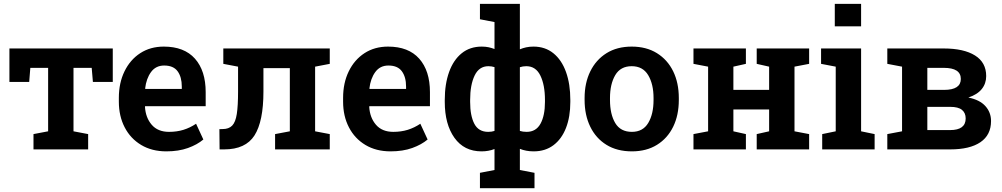

<svg xmlns="http://www.w3.org/2000/svg" viewBox="-20 -782 5244 1005"><path d="M155.3 0V-80.1L231.9 -94.7V-426.8H138.7L132.8 -353H29.3V-528.3H570.3V-353H466.3L460 -426.8H364.7V-94.7L441.4 -80.1V0Z M850.6 10.3Q774.9 10.3 719 -23.2Q663.1 -56.6 632.6 -115.5Q602.1 -174.3 602.1 -250V-270Q602.1 -347.7 631.6 -408.4Q661.1 -469.2 714.1 -503.7Q767.1 -538.1 837.4 -538.1Q944.3 -538.1 1000.5 -474.9Q1056.6 -411.6 1056.6 -299.8V-226.1H739.7L738.8 -223.1Q742.2 -166 774.2 -128.9Q806.2 -91.8 864.7 -91.8Q905.8 -91.8 940.4 -102.5Q975.1 -113.3 1006.3 -134.3L1044.4 -51.8Q1012.7 -24.9 963.9 -7.3Q915 10.3 850.6 10.3ZM741.2 -316.4H931.6V-329.1Q931.6 -378.9 909.7 -408.9Q887.7 -439 839.4 -439Q795.4 -439 770.5 -404.8Q745.6 -370.6 739.7 -318.8Z M1129.4 0 1128.4 -106 1145 -106.4Q1177.7 -106.4 1195.3 -124.5Q1212.9 -142.6 1219.5 -185.5Q1226.1 -228.5 1226.1 -303.2V-433.1L1148.9 -447.8V-528.3H1706.1V-447.8L1629.4 -433.1V-94.7L1706.1 -80.1V0H1419.9V-80.1L1497.1 -94.7V-425.3H1358.9V-303.2Q1358.9 -147 1312.3 -73.5Q1265.6 0 1153.3 0Z M2024.4 10.3Q1948.7 10.3 1892.8 -23.2Q1836.9 -56.6 1806.4 -115.5Q1775.9 -174.3 1775.9 -250V-270Q1775.9 -347.7 1805.4 -408.4Q1835 -469.2 1887.9 -503.7Q1940.9 -538.1 2011.2 -538.1Q2118.2 -538.1 2174.3 -474.9Q2230.5 -411.6 2230.5 -299.8V-226.1H1913.6L1912.6 -223.1Q1916 -166 1948 -128.9Q1980 -91.8 2038.6 -91.8Q2079.6 -91.8 2114.3 -102.5Q2148.9 -113.3 2180.2 -134.3L2218.3 -51.8Q2186.5 -24.9 2137.7 -7.3Q2088.9 10.3 2024.4 10.3ZM1915 -316.4H2105.5V-329.1Q2105.5 -378.9 2083.5 -408.9Q2061.5 -439 2013.2 -439Q1969.2 -439 1944.3 -404.8Q1919.4 -370.6 1913.6 -318.8Z M2492.2 203.1V122.6L2568.4 107.9V-2Q2537.6 10.3 2500.5 10.3Q2409.2 10.3 2358.6 -60.8Q2308.1 -131.8 2308.1 -248.5V-258.8Q2308.1 -342.3 2330.8 -405.3Q2353.5 -468.3 2396.7 -503.2Q2439.9 -538.1 2501.5 -538.1Q2521 -538.1 2537.4 -534.7Q2553.7 -531.2 2568.4 -525.4V-666.5L2492.2 -681.2V-761.7H2701.2V-523.9Q2716.3 -530.3 2733.9 -534.2Q2751.5 -538.1 2772.5 -538.1Q2833.5 -538.1 2876.7 -503.2Q2919.9 -468.3 2942.6 -405.3Q2965.3 -342.3 2965.3 -258.8V-248.5Q2965.3 -170.4 2942.6 -112.3Q2919.9 -54.2 2877 -22Q2834 10.3 2773.4 10.3Q2752.4 10.3 2734.6 6.8Q2716.8 3.4 2701.2 -2.9V107.9L2777.8 122.6V203.1ZM2535.6 -91.8Q2553.7 -91.8 2568.4 -96.7V-430.7Q2552.7 -435.5 2536.6 -435.5Q2487.8 -435.5 2464.4 -386.7Q2440.9 -337.9 2440.9 -258.8V-248.5Q2440.9 -176.3 2462.9 -134Q2484.9 -91.8 2535.6 -91.8ZM2736.8 -91.8Q2785.6 -91.8 2809.1 -134.3Q2832.5 -176.8 2832.5 -248.5V-258.8Q2832.5 -336.9 2808.6 -386.2Q2784.7 -435.5 2734.9 -435.5Q2716.8 -435.5 2701.2 -430.2V-96.7Q2716.8 -91.8 2736.8 -91.8Z M3287.6 10.3Q3210 10.3 3154.5 -23.9Q3099.1 -58.1 3069.6 -118.9Q3040 -179.7 3040 -258.8V-269Q3040 -347.7 3069.8 -408.4Q3099.6 -469.2 3154.8 -503.7Q3210 -538.1 3286.6 -538.1Q3363.3 -538.1 3418.7 -503.7Q3474.1 -469.2 3503.7 -408.7Q3533.2 -348.1 3533.2 -269V-258.8Q3533.2 -179.2 3503.7 -118.7Q3474.1 -58.1 3418.9 -23.9Q3363.8 10.3 3287.6 10.3ZM3287.6 -91.8Q3345.2 -91.8 3373 -138.2Q3400.9 -184.6 3400.9 -258.8V-269Q3400.9 -341.8 3372.8 -388.7Q3344.7 -435.5 3286.6 -435.5Q3228 -435.5 3200.4 -388.7Q3172.9 -341.8 3172.9 -269V-258.8Q3172.9 -184.1 3200.4 -137.9Q3228 -91.8 3287.6 -91.8Z M3609.9 0V-80.1L3686.5 -94.7V-433.1L3609.9 -447.8V-528.3H3884.3V-447.8L3818.8 -433.1V-311.5H4005.9V-433.1L3940.9 -447.8V-528.3H4215.3V-447.8L4138.7 -433.1V-94.7L4215.3 -80.1V0H3940.9V-80.1L4005.9 -94.7V-209H3818.8V-94.7L3884.3 -80.1V0Z M4283.7 0V-80.1L4354.5 -94.7V-433.1L4277.8 -447.8V-528.3H4487.3V-94.7L4558.1 -80.1V0ZM4349.6 -644V-761.7H4487.3V-644Z M4624.5 0V-80.1L4701.7 -94.7V-433.1L4624.5 -447.8V-528.3H4919.4Q5024.9 -528.3 5083.5 -491.7Q5142.1 -455.1 5142.1 -383.8Q5142.1 -344.7 5118.9 -315.9Q5095.7 -287.1 5048.8 -271.5Q5108.9 -259.3 5138.2 -226.3Q5167.5 -193.4 5167.5 -148.4Q5167.5 -75.7 5112.1 -37.8Q5056.6 0 4953.6 0ZM4834 -311.5H4922.9Q5009.3 -312 5009.3 -368.7Q5009.3 -426.8 4920.4 -426.8H4834ZM4834 -101.1H4953.1Q5034.7 -101.1 5034.7 -162.1Q5034.7 -190.9 5015.4 -206.8Q4996.1 -222.7 4953.6 -222.7H4834Z"/></svg>

Font: Roboto Slab SemiBold
Style: Regular
Weight: 600
Designer: Google
Version: Version 2.001; ttfautohint (v1.8.3)